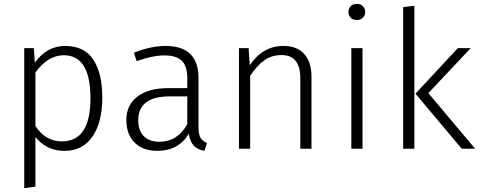

<svg xmlns="http://www.w3.org/2000/svg" viewBox="-20 -773 2498 998"><path d="M301.8 -38.1Q450.2 -38.1 450.2 -262.2Q450.2 -486.3 311 -485.8Q229 -485.8 164.1 -396V-118.2Q215.8 -38.1 301.8 -38.1ZM511.7 -265.6Q511.7 -138.2 460.9 -63.5Q409.2 11.2 315.4 11.2Q221.7 11.2 164.1 -61V196.8L106 205.1V-522.9H155.8L161.1 -446.8Q222.7 -534.2 319.8 -534.2Q417 -534.2 464.4 -463.9Q511.7 -393.6 511.7 -265.6Z M808.6 -36.1Q902.8 -36.1 953.6 -127.9V-272H862.8Q698.7 -272 698.7 -147.9Q698.7 -93.8 727.8 -64.9Q756.8 -36.1 808.6 -36.1ZM1011.7 -368.2V-116.2Q1011.7 -75.2 1022.2 -57.1Q1032.7 -39.1 1055.7 -29.8L1042.5 11.2Q1006.3 4.4 987.1 -15.9Q967.8 -36.1 961.4 -77.1Q907.2 10.7 798.3 11.2Q723.1 11.2 679.9 -31.5Q636.7 -74.2 636.7 -150.4Q636.7 -226.6 694.1 -270.8Q751.5 -314.9 853.5 -314.9H953.6V-365.2Q953.6 -428.2 925.5 -456.5Q897.5 -484.9 835 -484.9Q772.5 -484.9 690.4 -455.1L675.8 -499Q763.7 -534.2 840.3 -534.2Q1011.7 -534.2 1011.7 -368.2Z M1453.1 -534.2Q1523.9 -534.2 1561.5 -492.2Q1599.1 -450.2 1599.1 -374V0H1541V-366.2Q1541 -487.3 1442.4 -486.8Q1392.6 -486.8 1354 -459.5Q1315.4 -432.1 1280.3 -378.9V0H1222.2V-522.9H1272L1278.3 -434.1Q1346.2 -534.2 1453.1 -534.2Z M1864.3 0H1806.2V-522.9H1864.3ZM1803 -741Q1814.9 -752.9 1834.5 -752.9Q1854 -752.9 1866.2 -741Q1878.4 -729 1878.4 -710.9Q1878.4 -692.9 1866.2 -680.9Q1854 -668.9 1834.5 -668.9Q1814.9 -668.9 1803 -680.9Q1791 -692.9 1791 -710.9Q1791 -729 1803 -741Z M2206.5 -289.1 2449.7 0H2379.9L2139.6 -286.1L2359.9 -522.9H2426.8ZM2133.8 0H2075.7V-735.8L2133.8 -743.2Z"/></svg>

Font: FiraSans-Light
Style: Regular
Weight: 300
Designer: Carrois Corporate & Edenspiekermann AG
Foundry: Carrois Corporate GbR & Edenspiekermann AG
Version: Version 3.106;PS 003.106;hotconv 1.0.70;makeotf.lib2.5.58329